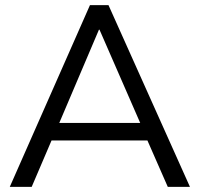

<svg xmlns="http://www.w3.org/2000/svg" viewBox="-20 -725 775 745"><path d="M18 0 329 -705H401L717 0H631L552 -180H180L103 0ZM364 -610 210 -248H524L366 -610Z"/></svg>

Font: Mulish
Style: Regular
Weight: 400
Designer: Vernon Adams
Foundry: Vernon Adams
Version: Version 3.603; ttfautohint (v1.8.3)